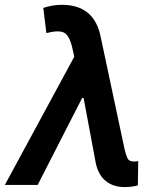

<svg xmlns="http://www.w3.org/2000/svg" viewBox="-38 -757 658 786"><path d="M472.2 8.8Q425.3 8.8 394.8 -16.1Q364.3 -41 354 -89.8L304.2 -356H298.3L116.2 0H-18.1L266.1 -524.9L257.8 -561.5Q246.6 -610.8 225.1 -622.8Q203.6 -634.8 151.9 -621.6L139.2 -724.6Q154.8 -730 174.1 -733.6Q193.4 -737.3 215.3 -737.3Q347.7 -737.3 374 -606.9L471.7 -147.5Q477.5 -122.6 483.9 -109.1Q490.2 -95.7 510.7 -95.7Q521 -96.2 527.8 -97.7L526.4 2Q501.5 8.8 472.2 8.8Z"/></svg>

Font: Inter Semi Bold
Style: Italic
Weight: 600
Italic angle: -9.39999°
Designer: Rasmus Andersson
Foundry: rsms
Version: Version 4.000;git-3c8e0fc